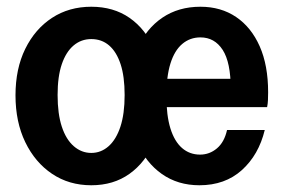

<svg xmlns="http://www.w3.org/2000/svg" viewBox="-20 -540 843 570"><path d="M251 10Q185 10 134.5 -24Q84 -58 55 -118Q26 -178 26 -257Q26 -336 55 -395Q84 -454 134.5 -487Q185 -520 251 -520Q317 -520 364.5 -487Q412 -454 437.5 -395Q463 -336 463 -257Q463 -178 437.5 -118Q412 -58 364.5 -24Q317 10 251 10ZM251 -86Q280 -86 302.5 -106Q325 -126 337.5 -164Q350 -202 350 -258Q350 -313 338 -349.5Q326 -386 304 -405Q282 -424 251 -424Q221 -424 198.5 -405Q176 -386 163.5 -349.5Q151 -313 151 -258Q151 -202 163.5 -164Q176 -126 199 -106Q222 -86 251 -86ZM572 10Q508 10 460.5 -23.5Q413 -57 387 -116.5Q361 -176 361 -256Q361 -336 387.5 -395.5Q414 -455 462 -487.5Q510 -520 575 -520Q636 -520 681 -489.5Q726 -459 751 -402.5Q776 -346 776 -266Q776 -254 775.5 -243Q775 -232 773 -222H427V-306H690L665 -276Q665 -355 641 -392Q617 -429 575 -429Q544 -429 521 -409.5Q498 -390 486 -351.5Q474 -313 474 -255Q474 -197 486 -158.5Q498 -120 520.5 -100.5Q543 -81 574 -81Q602 -81 624 -99.5Q646 -118 654 -154H766Q748 -80 698 -35Q648 10 572 10Z"/></svg>

Font: Instrument Sans SemiCondensed SemiBold
Style: Regular
Weight: 600
Width: 4
Designer: Rodrigo Fuenzalida
Foundry: fragTYPE
Version: Version 1.000;gftools[0.9.28]